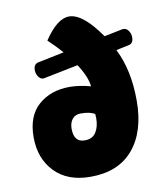

<svg xmlns="http://www.w3.org/2000/svg" viewBox="-81 -777 736 854"><g transform="rotate(-10 287.0 -349.5)"><path d="M288 -489 129 -457Q115 -457 106 -470.5Q97 -484 97 -500Q97 -528 120 -532L237 -556Q212 -585 175 -620Q234 -709 288 -709Q350 -709 429 -595L513 -612H517Q531 -612 540 -598.5Q549 -585 549 -569Q549 -541 527 -537L470 -525Q520 -427 520 -288Q520 -149 453 -69.5Q386 10 260 10Q156 10 98 -50.5Q40 -111 40 -207Q40 -303 95.5 -351.5Q151 -400 236 -400Q280 -400 331 -386Q327 -429 288 -489ZM213 -215Q213 -154 262 -154Q297 -154 313 -179Q329 -204 329 -242Q329 -254 328 -261Q308 -275 264 -275Q240 -275 226.5 -258.5Q213 -242 213 -215Z"/></g></svg>

Font: Lilita One Rus
Style: Regular
Weight: 400
Designer: Juan Montoreano
Foundry: Juan Montoreano
Version: Version 1.002